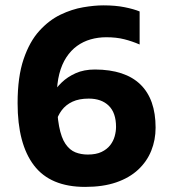

<svg xmlns="http://www.w3.org/2000/svg" viewBox="-20 -700 659 731"><path d="M304 11.6Q171.8 11.6 109.4 -70.2Q47 -152 47 -307.4Q47 -407.4 69.8 -474.6Q92.6 -541.8 129.8 -582.6Q167 -623.4 210.4 -644.2Q253.8 -665 296.7 -672.3Q339.6 -679.6 373.2 -679.6Q419.8 -679.6 454.8 -672.5Q489.8 -665.4 511.6 -656.4V-530.6Q483 -543 453 -550.6Q423 -558.2 384.8 -558.2Q353.4 -558.2 325.1 -550.1Q296.8 -542 273.4 -525.1Q250 -508.2 232.6 -481.7Q215.2 -455.2 205.8 -418.7Q196.4 -382.2 196.4 -335.6Q196.4 -264 204.9 -219.5Q213.4 -175 229.5 -151.8Q245.6 -128.6 267 -120.1Q288.4 -111.6 314.2 -111.6Q346 -111.6 366.7 -121.6Q387.4 -131.6 399.5 -147.2Q411.6 -162.8 416.7 -181.3Q421.8 -199.8 421.8 -216.8Q421.8 -270.4 394.1 -297.5Q366.4 -324.6 317.8 -324.6Q281.2 -324.6 256 -312.9Q230.8 -301.2 215 -280.2Q199.2 -259.2 191.8 -230.8L161 -300.6Q166.4 -318.6 179.6 -341.6Q192.8 -364.6 214.8 -385.9Q236.8 -407.2 268.2 -421.3Q299.6 -435.4 341.8 -435.4Q456.4 -434.8 514.4 -378.6Q572.4 -322.4 572.4 -214Q572.4 -167.2 555.9 -126.2Q539.4 -85.2 506.1 -54.1Q472.8 -23 422.6 -5.7Q372.4 11.6 304 11.6Z"/></svg>

Font: Maven Pro VF Beta
Style: Regular
Weight: 400
Designer: Joe Prince
Foundry: Joe Prince
Version: Version 2.002